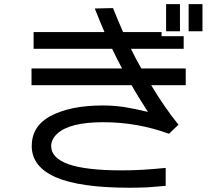

<svg xmlns="http://www.w3.org/2000/svg" viewBox="-20 -838 1040 907"><path d="M473.6 -686.5Q389.6 -686.5 138.7 -686.5Q138.7 -667 138.7 -607.4Q231.4 -607.4 509.8 -607.4Q521.5 -583 533.2 -559.6Q544.9 -536.1 556.6 -514.6Q414.1 -514.6 128.9 -514.6Q128.9 -495.1 128.9 -435.5Q247.1 -435.5 601.6 -435.5Q619.1 -404.3 638.7 -373Q658.2 -341.8 678.7 -309.6Q676.8 -309.6 673.8 -310.5Q613.3 -325.2 562.5 -333Q510.7 -339.8 467.8 -339.8Q387.7 -339.8 325.2 -327.1Q262.7 -313.5 216.8 -289.1Q172.9 -264.6 151.4 -229.5Q129.9 -194.3 129.9 -148.4Q129.9 -49.8 245.1 0Q359.4 48.8 589.8 48.8Q634.8 48.8 678.7 46.9Q721.7 43.9 762.7 40Q762.7 11.7 762.7 -44.9Q707 -39.1 655.3 -36.1Q604.5 -33.2 555.7 -33.2Q388.7 -33.2 305.7 -61.5Q221.7 -90.8 221.7 -148.4Q221.7 -163.1 228.5 -177.7Q235.4 -192.4 250 -206.1Q279.3 -233.4 334 -247.1Q388.7 -260.7 467.8 -260.7Q547.9 -260.7 626 -247.1Q703.1 -233.4 778.3 -206.1Q793 -220.7 823.2 -249Q791 -288.1 758.8 -335Q726.6 -380.9 694.3 -435.5Q749 -435.5 857.4 -435.5Q857.4 -455.1 857.4 -514.6Q804.7 -514.6 647.5 -514.6Q632.8 -541 620.1 -564.5Q608.4 -587.9 598.6 -607.4Q681.6 -607.4 847.7 -607.4Q847.7 -622.1 847.7 -667Q821.3 -667 743.2 -667Q743.2 -671.9 743.2 -686.5Q698.2 -686.5 561.5 -686.5Q550.8 -710 539.1 -738.3Q527.3 -765.6 513.7 -799.8Q485.4 -798.8 427.7 -797.9Q441.4 -765.6 452.1 -737.3Q462.9 -710 473.6 -686.5ZM936.5 -818.4Q919.9 -818.4 871.1 -818.4Q871.1 -786.1 871.1 -690.4Q887.7 -690.4 936.5 -690.4Q936.5 -722.7 936.5 -818.4ZM830.1 -818.4Q813.5 -818.4 764.6 -818.4Q764.6 -786.1 764.6 -690.4Q781.2 -690.4 830.1 -690.4Q830.1 -722.7 830.1 -818.4Z"/></svg>

Font: Aptus Gothic JP
Style: Medium
Weight: 400
Designer: Fuminori Ogawa / Motoya
Version: Version 1